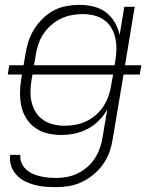

<svg xmlns="http://www.w3.org/2000/svg" viewBox="-20 -548 640 791"><path d="M210 223Q187 223 164 221Q141 219 119.5 213Q98 207 79.5 197Q61 187 46.5 171Q32 155 25.5 134Q19 113 22 90H64Q62 107 68.5 122.5Q75 138 86.5 149Q98 160 113 167Q128 174 144.5 178Q161 182 178 183.5Q195 185 212 185Q235 185 258 180.5Q281 176 302 165.5Q323 155 341.5 138.5Q360 122 372.5 101.5Q385 81 392.5 59Q400 37 403 14L422 -97Q408 -72 387 -51Q366 -30 340 -16.5Q314 -3 286.5 2.5Q259 8 232 8Q203 8 175.5 1.5Q148 -5 125.5 -21Q103 -37 88.5 -60Q74 -83 68 -110.5Q62 -138 62.5 -167Q63 -196 68 -226L71 -241H12L18 -279H77L85 -326Q89 -352 97.5 -378Q106 -404 121 -428Q136 -452 156.5 -472Q177 -492 201.5 -505Q226 -518 253.5 -523Q281 -528 307 -528Q337 -528 365.5 -521Q394 -514 416 -497.5Q438 -481 452.5 -456.5Q467 -432 473 -404L492 -520H535L495 -279H562L556 -241H489L445 21Q441 48 432 75Q423 102 406.5 126Q390 150 367 169.5Q344 189 318 201.5Q292 214 264.5 218.5Q237 223 210 223ZM120 -279H452L455 -297Q459 -321 459.5 -345Q460 -369 455 -391.5Q450 -414 438.5 -433.5Q427 -453 408.5 -466Q390 -479 367 -484.5Q344 -490 320 -490Q298 -490 274.5 -485.5Q251 -481 229.5 -470.5Q208 -460 189.5 -443.5Q171 -427 158 -407Q145 -387 137.5 -364.5Q130 -342 127 -319ZM246 -30Q268 -30 290.5 -34Q313 -38 334.5 -48Q356 -58 375 -74.5Q394 -91 406.5 -110.5Q419 -130 427 -152.5Q435 -175 438 -197L446 -241H114L110 -219Q106 -195 105.5 -171.5Q105 -148 110.5 -126Q116 -104 128 -85Q140 -66 158.5 -53.5Q177 -41 199.5 -35.5Q222 -30 246 -30Z"/></svg>

Font: Iosevka Extralight Extended
Style: Italic
Weight: 200
Width: 7
Italic angle: -9°
Monospace: yes
Designer: Belleve Invis
Foundry: Belleve Invis
Version: Version 32.5.0; ttfautohint (v1.8.4)